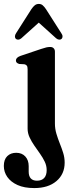

<svg xmlns="http://www.w3.org/2000/svg" viewBox="-44 -721 380 977"><path d="M235.5 -92.5Q235.5 -65.5 243 -40.5Q250.5 -15.5 260.2 8.8Q270 33 277.5 57Q285 81 285 106.5Q285 165 243.2 200.5Q201.5 236 130.5 236Q79.5 236 45.2 220.5Q11 205 -6.8 179.5Q-24.5 154 -24.5 123.5Q-24.5 90.5 -7 73.5Q10.5 56.5 38.5 56.5Q67.5 56.5 84.8 75.2Q102 94 102 124.5V152.5Q102 175.5 112.8 187Q123.5 198.5 144 198.5Q168 198.5 180.8 184.8Q193.5 171 193.5 144.5Q193.5 122.5 183.8 102Q174 81.5 159.5 61Q145 40.5 130.8 20Q116.5 -0.5 106.5 -22Q96.5 -43.5 96.5 -66V-368.5Q96.5 -381.5 92.5 -386.8Q88.5 -392 80.5 -394L54 -395.5Q45.5 -398 41.2 -402.2Q37 -406.5 37 -413.5Q37 -428 60 -436.5L165.5 -472Q182 -477.5 191.8 -479.8Q201.5 -482 211.5 -482Q222.5 -482 229 -475.5Q235.5 -469 235.5 -458ZM177.4 -627.5H129.2L241.8 -526Q249.9 -519.5 257.4 -519.2Q264.9 -519 269.7 -523.5Q274.2 -528 274.2 -535.8Q274.2 -543.5 267.7 -552.5L189.9 -674.5Q181 -687.5 173.1 -694.2Q165.2 -701 153.5 -701Q141.7 -701 133.2 -694.2Q124.7 -687.5 115.8 -674.5L38.1 -552.5Q32 -543.5 32 -535.8Q32 -528 36.4 -523.5Q41.3 -519 49 -519.2Q56.7 -519.5 64.4 -526Z"/></svg>

Font: Fraunces SemiBold
Style: Regular
Weight: 600
Version: Version 1.000;[b76b70a41]